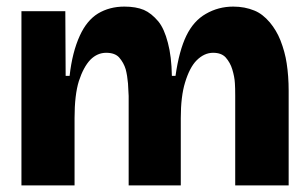

<svg xmlns="http://www.w3.org/2000/svg" viewBox="-20 -562 933 582"><path d="M45 0V-308V-528H178L179 -332H191Q199 -404 222 -454Q243 -500 277 -521Q312 -542 357 -542Q392 -542 416 -532Q439 -522 460 -497Q478 -475 489 -432Q500 -391 501 -332H512Q523 -409 545 -454Q567 -499 604 -520Q642 -542 687 -542Q722 -542 751 -530Q776 -520 798 -494Q818 -470 830 -440Q844 -404 849 -370Q855 -331 855 -287V0H693V-272Q693 -296 692 -310Q691 -329 684 -352Q678 -372 664 -388Q651 -402 626 -402Q599 -402 576 -379Q555 -358 541 -312Q528 -270 528 -204V0H370V-271Q370 -279 368 -309Q366 -333 361 -352Q355 -372 341 -388Q328 -402 302 -402Q275 -402 254 -381Q233 -359 219 -316Q206 -274 206 -204V0Z"/></svg>

Font: Bricolage Grotesque 36pt ExtraBold
Style: Regular
Weight: 800
Designer: Mathieu Triay
Foundry: Atelier Triay
Version: Version 1.000;gftools[0.9.30]